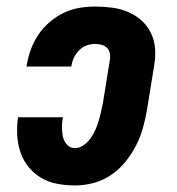

<svg xmlns="http://www.w3.org/2000/svg" viewBox="-20 -558 540 586"><path d="M209 8Q182 8 155 3Q128 -2 106 -15Q84 -28 67.5 -48Q51 -68 42.5 -93Q34 -118 32.5 -145.5Q31 -173 35 -200H172Q169 -185 169 -170Q169 -155 172 -141Q175 -127 184.5 -116.5Q194 -106 209 -106Q223 -106 235.5 -115Q248 -124 256.5 -136Q265 -148 271 -161.5Q277 -175 281 -188.5Q285 -202 288 -215.5Q291 -229 294 -243L315 -373Q317 -383 315.5 -393.5Q314 -404 307.5 -411Q301 -418 291 -421Q281 -424 271 -424Q258 -424 245 -419.5Q232 -415 222 -405Q212 -395 206 -382.5Q200 -370 198 -357Q198 -357 198 -356.5Q198 -356 197 -355H61Q61 -356 61 -357.5Q61 -359 62 -361Q66 -385 74.5 -408Q83 -431 97.5 -452.5Q112 -474 132 -491Q152 -508 175 -519Q198 -530 222.5 -534Q247 -538 271 -538Q297 -538 323 -534.5Q349 -531 372 -521Q395 -511 413 -494.5Q431 -478 441.5 -455.5Q452 -433 453.5 -407Q455 -381 450 -355L429 -225Q424 -196 416.5 -168.5Q409 -141 395.5 -114.5Q382 -88 363 -64.5Q344 -41 319 -24Q294 -7 265.5 0.5Q237 8 209 8Z"/></svg>

Font: Iosevka Curly Slab HvObl
Style: Regular
Weight: 900
Italic angle: -9°
Monospace: yes
Designer: Belleve Invis
Foundry: Belleve Invis
Version: Version 11.1.0; ttfautohint (v1.8.3)